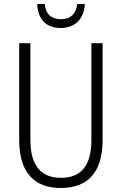

<svg xmlns="http://www.w3.org/2000/svg" viewBox="-20 -1023 609 960"><path d="M404 -1003H366C361 -954 333 -927 285 -927C236 -927 208 -953 204 -1003H166C169 -924 213 -883 284 -883C355 -883 401 -929 404 -1003ZM493 -323V-807H437V-323C437 -189 381 -134 285 -134C187 -134 132 -192 132 -324V-807H76V-323C76 -162 150 -83 284 -83C414 -83 493 -156 493 -323Z"/></svg>

Font: Noto Sans Telugu UI Condensed Light
Style: Regular
Weight: 300
Width: 3
Designer: Jelle Bosma - Monotype Design Team
Foundry: Monotype Imaging Inc.
Version: Version 2.005